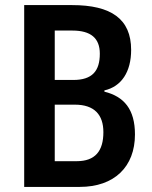

<svg xmlns="http://www.w3.org/2000/svg" viewBox="-20 -734 595 754"><path d="M263 -714H75V0H293C429 0 510 -79 510 -206C510 -305 467 -355 390 -374V-379C457 -394 495 -452 495 -538C495 -660 416 -714 263 -714ZM268 -420H195V-614H264C337 -614 372 -584 372 -523C372 -455 342 -420 268 -420ZM195 -323H274C351 -323 386 -283 386 -215C386 -141 354 -101 281 -101H195Z"/></svg>

Font: Noto Sans Arabic UI Cn SmBd
Style: Regular
Weight: 600
Width: 3
Designer: Monotype Design Team, Nadine Chahine and Nizar Qandah
Foundry: Monotype Imaging Inc.
Version: Version 2.010